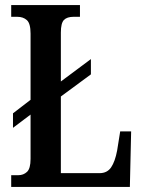

<svg xmlns="http://www.w3.org/2000/svg" viewBox="-20 -734 562 754"><path d="M24 0V-46H52Q72 -46 86 -59Q100 -72 100 -110V-284L31 -232V-289L100 -342V-602Q100 -642 85.5 -655Q71 -668 48 -668H24V-714H294V-668H269Q243 -668 231 -655.5Q219 -643 219 -606V-414L337 -502V-442L219 -355V-54H371Q401 -54 416.5 -77Q432 -100 440 -143L452 -218H495L490 0Z"/></svg>

Font: Noto Serif Thai ExtraCondensed SemiBold
Style: Regular
Weight: 600
Width: 2
Designer: Monotype Design Team
Foundry: Monotype Imaging Inc.
Version: Version 2.001; ttfautohint (v1.8.4.7-5d5b)